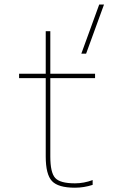

<svg xmlns="http://www.w3.org/2000/svg" viewBox="-20 -830 540 859"><path d="M343.8 -589.8 423.8 -809.6H445.3L365.2 -589.8ZM205.1 -480.5V-129.9Q205.1 -57.6 227.1 -33.7Q249 -9.8 315.4 -9.8Q355.5 -9.8 394.5 -24.4V-2.9Q355.5 9.8 315.4 9.8Q240.2 9.8 212.4 -20Q184.6 -49.8 184.6 -129.9V-480.5H65.4V-500H184.6V-690.4H205.1V-500H405.3V-480.5Z"/></svg>

Font: Mgen+ 1m thin
Style: Regular
Weight: 100
Designer: [Source Han Sans]
Ryoko NISHIZUKA  (kana & ideographs); Paul D. Hunt (Latin, Greek & Cyrillic); Wenlong ZHANG  (bopomofo
Version: Version 1.059.20150602